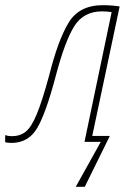

<svg xmlns="http://www.w3.org/2000/svg" viewBox="-76 -549 494 743"><path d="M217 174H252L349 -23H281L387 -524Q376 -526 358 -527.5Q340 -529 322 -529Q230 -529 189 -460.5Q148 -392 114 -256Q87 -157 66 -106.5Q45 -56 23 -39Q1 -22 -30 -22Q-44 -22 -56 -26V1Q-48 4 -31 4Q33 4 67 -52Q101 -108 140 -256Q176 -392 212 -448.5Q248 -505 319 -505Q338 -505 356 -502L251 0H314Z"/></svg>

Font: Noto Sans UI SemiCondensed Thin
Style: Italic
Weight: 250
Width: 4
Italic angle: -12°
Designer: Monotype Design Team
Foundry: Monotype Imaging Inc.
Version: Version 1.901